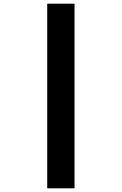

<svg xmlns="http://www.w3.org/2000/svg" viewBox="-20 -821 660 1041"><path d="M236 200V-801H384V200Z"/></svg>

Font: Monaspace Krypton Var
Style: Regular
Weight: 400
Designer: Riley Cran and the Lettermatic Team
Version: Version 1.101 (Monaspace Krypton Var)